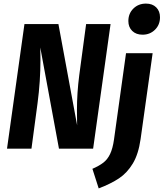

<svg xmlns="http://www.w3.org/2000/svg" viewBox="-20 -827 910 1068"><path d="M498 0H308L204 -563Q205 -540 205 -494Q205 -375 189 -254L155 0H19L116 -693H305L409 -130Q408 -160 408 -214Q408 -310 421 -410L459 -693H595ZM494 112Q531 96 554.5 78Q578 60 592.5 29.5Q607 -1 614 -50L681 -531H829L762 -53Q750 31 718.5 83Q687 135 642 165Q597 195 529 221ZM694 -710Q694 -752 722 -779.5Q750 -807 792 -807Q828 -807 849 -786Q870 -765 870 -731Q870 -689 842 -661.5Q814 -634 773 -634Q737 -634 715.5 -655Q694 -676 694 -710Z"/></svg>

Font: Fira Sans Condensed
Style: Bold Italic
Weight: 700
Width: 3
Italic angle: -8°
Designer: Carrois Corporate & Edenspiekermann AG
Foundry: Carrois Corporate GbR & Edenspiekermann AG
Version: Version 4.203